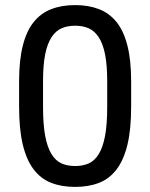

<svg xmlns="http://www.w3.org/2000/svg" viewBox="-20 -727 590 754"><path d="M275 7Q222 7 181 -9Q140 -25 112 -62Q84 -99 69.5 -159Q55 -219 55 -308V-408Q55 -490 69.5 -547.5Q84 -605 112 -640Q140 -675 181 -691Q222 -707 275 -707Q328 -707 369 -691Q410 -675 438 -640Q466 -605 480.5 -547.5Q495 -490 495 -408V-308Q495 -219 480.5 -159Q466 -99 438 -62Q410 -25 369 -9Q328 7 275 7ZM275 -75Q305 -75 328 -85Q351 -95 367.5 -121.5Q384 -148 392.5 -193Q401 -238 401 -308V-408Q401 -472 392.5 -514Q384 -556 367.5 -581Q351 -606 328 -616Q305 -626 275 -626Q245 -626 222 -616Q199 -606 182.5 -581Q166 -556 157.5 -514Q149 -472 149 -408V-308Q149 -238 157.5 -193Q166 -148 182.5 -121.5Q199 -95 222 -85Q245 -75 275 -75Z"/></svg>

Font: Golos UI
Style: Regular
Weight: 400
Designer: A.Korolkova, Vitaly Kuzmin
Foundry: ParaType Ltd
Version: Version 2.000